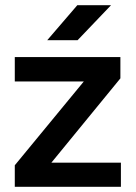

<svg xmlns="http://www.w3.org/2000/svg" viewBox="-20 -720 523 740"><path d="M37 0V-83L303 -406H37V-500H444V-418L178 -93H446V0ZM162 -565 278 -700H408L279 -565Z"/></svg>

Font: Figtree SemiBold
Style: Regular
Weight: 600
Designer: Erik Kennedy
Foundry: Erik Kennedy
Version: Version 2.001; ttfautohint (v1.8.4.7-5d5b);gftools[0.9.27]